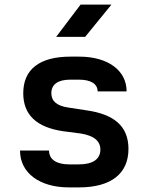

<svg xmlns="http://www.w3.org/2000/svg" viewBox="-20 -805 640 834"><path d="M350 -645 464 -785H330L224 -645ZM323 9C464 9 538 -52 538 -158C538 -256 477 -309 354 -326L276 -338C228 -345 203 -365 203 -400C203 -438 231 -459 285 -459H323C374 -459 404 -441 404 -408H530C530 -499 449 -559 324 -559H286C152 -559 81 -504 81 -400C81 -306 139 -252 254 -235L331 -225C386 -216 416 -194 416 -155C416 -115 385 -91 323 -91H280C226 -91 193 -112 193 -151H67C67 -53 153 9 279 9Z"/></svg>

Font: Tekne LDO
Style: Bold
Weight: 700
Monospace: yes
Designer: Alessio Laiso, Mario Rullo, Paolo Rosset
Foundry: Alessio Laiso
Version: Version 1.000;hotconv 1.0.109;makeotfexe 2.5.65596